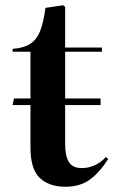

<svg xmlns="http://www.w3.org/2000/svg" viewBox="-20 -697 433 731"><path d="M229 14Q167 14 131.5 -19.5Q96 -53 96 -135V-297H28L33 -322H96V-500H28V-511Q70 -514 95 -530Q120 -546 133 -579.5Q146 -613 153 -667L220 -677L228 -671V-516H368V-500H228V-322H363V-297H228V-150Q228 -104 242 -80.5Q256 -57 292 -57Q316 -57 340 -67.5Q364 -78 383 -99L392 -92Q360 -41 322.5 -13.5Q285 14 229 14Z"/></svg>

Font: Literata 72pt SemiBold
Style: Regular
Weight: 600
Designer: Latin by Veronika Burian and Jose Scaglione. Greek by Irene Vlachou. Cyrillic by Vera Evstafieva.
Foundry: TypeTogether
Version: Version 3.002